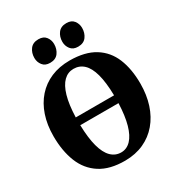

<svg xmlns="http://www.w3.org/2000/svg" viewBox="-226 -1124 1186 1281"><g transform="rotate(-30 367.0 -484.0)"><path d="M362.5 11.5Q244.5 12 170.5 -35.8Q96.5 -83.5 62.2 -169.5Q28 -255.5 28 -369Q28 -456 51.8 -526.5Q75.5 -597 120.5 -647.8Q165.5 -698.5 229.2 -725.8Q293 -753 373.5 -753Q491 -752.5 564.5 -707Q638 -661.5 672 -578.8Q706 -496 706 -384Q706 -297 682.5 -224.8Q659 -152.5 614.2 -99.8Q569.5 -47 505.8 -18Q442 11 362.5 11.5ZM366.5 -49.5Q409.5 -49.5 441.5 -82.8Q473.5 -116 492 -181.5Q510.5 -247 514 -343.5H219.5Q222 -244 239.5 -179Q257 -114 289.2 -81.8Q321.5 -49.5 366.5 -49.5ZM219.5 -403.5H514.5Q512.5 -505 495 -568.5Q477.5 -632 445.2 -662Q413 -692 367.5 -692Q324 -692 291.8 -660.5Q259.5 -629 241 -565Q222.5 -501 219.5 -403.5ZM254 -804Q216.5 -804 197.5 -828.5Q178.5 -853 178.5 -884.5Q178.5 -924 199.8 -952Q221 -980 263 -980H264Q302 -980 320.8 -955.8Q339.5 -931.5 339.5 -900Q339.5 -861 318.5 -832.5Q297.5 -804 255 -804ZM469.5 -804Q432 -804 413 -828.5Q394 -853 394 -884.5Q394 -924 415.2 -952Q436.5 -980 478.5 -980H479.5Q517.5 -980 536.2 -955.8Q555 -931.5 555 -900Q555 -861 534 -832.5Q513 -804 470.5 -804Z"/></g></svg>

Font: Merriweather 36pt Black
Style: Regular
Weight: 900
Version: Version 2.100